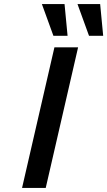

<svg xmlns="http://www.w3.org/2000/svg" viewBox="-20 -929 530 949"><path d="M187 -909H299L314 -752H244ZM363 -909H475L490 -752H420ZM89 0 249 -695H366L206 0Z"/></svg>

Font: Coval
Style: Medium Italic
Weight: 500
Foundry: Context Ltd
Version: Version 001.000